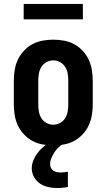

<svg xmlns="http://www.w3.org/2000/svg" viewBox="-20 -729 540 973"><path d="M250 8Q223 8 195.5 3Q168 -2 144 -15Q120 -28 101 -48.5Q82 -69 70.5 -93.5Q59 -118 54.5 -145.5Q50 -173 50 -200V-320Q50 -347 54.5 -374.5Q59 -402 70.5 -426.5Q82 -451 101 -471.5Q120 -492 144 -505Q168 -518 195.5 -523Q223 -528 250 -528Q277 -528 304.5 -523Q332 -518 356 -505Q380 -492 399 -471.5Q418 -451 429.5 -426.5Q441 -402 445.5 -374.5Q450 -347 450 -320V-200Q450 -173 445.5 -145.5Q441 -118 429.5 -93.5Q418 -69 399 -48.5Q380 -28 356 -15Q332 -2 304.5 3Q277 8 250 8ZM250 -97Q268 -97 284.5 -106Q301 -115 310.5 -130.5Q320 -146 323 -164Q326 -182 326 -200V-320Q326 -338 323 -356Q320 -374 310.5 -389.5Q301 -405 284.5 -414Q268 -423 250 -423Q232 -423 215.5 -414Q199 -405 189.5 -389.5Q180 -374 177 -356Q174 -338 174 -320V-200Q174 -182 177 -164Q180 -146 189.5 -130.5Q199 -115 215.5 -106Q232 -97 250 -97ZM270 224Q247 224 224.5 219Q202 214 183 201.5Q164 189 152.5 168Q141 147 141 125Q141 104 148.5 85Q156 66 168 49.5Q180 33 195 19.5Q210 6 227 -5L233 -8H302V0Q287 7 275.5 18.5Q264 30 255.5 43.5Q247 57 240.5 72Q234 87 234 103Q234 112 238 121Q242 130 250 135.5Q258 141 267.5 143Q277 145 287 145Q296 145 305.5 144Q315 143 324 141V219Q311 221 297.5 222.5Q284 224 270 224ZM100 -631V-709H400V-631Z"/></svg>

Font: Iosevka SS18 Extrabold
Style: Regular
Weight: 800
Monospace: yes
Designer: Belleve Invis
Foundry: Belleve Invis
Version: Version 25.1.1; ttfautohint (v1.8.4)